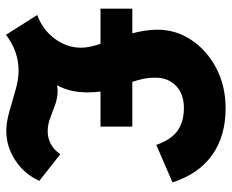

<svg xmlns="http://www.w3.org/2000/svg" viewBox="-86 -674 772 640"><g transform="rotate(90 300.0 -354.0)"><path d="M96 12 30 -92Q79 -110 109 -150.5Q139 -191 139 -238Q139 -253 135.5 -269.5Q132 -286 126 -303H9V-409H91Q86 -428 82.5 -449Q79 -470 79 -493Q79 -554 113 -605.5Q147 -657 206.5 -688.5Q266 -720 341 -720Q434 -720 497 -675Q560 -630 588 -543L463 -489Q446 -538 416 -559.5Q386 -581 340 -581Q293 -581 266 -554.5Q239 -528 239 -487Q239 -463 243 -444.5Q247 -426 253 -409H402V-303H285Q288 -282 288 -260Q288 -201 264 -158Q272 -160 284 -160Q306 -160 328.5 -152Q351 -144 373 -135.5Q395 -127 417 -127Q465 -127 494 -169L583 -99Q560 -49 514.5 -19Q469 11 416 11Q388 11 352.5 1Q317 -9 281 -19.5Q245 -30 216 -30Q151 -30 96 12Z"/></g></svg>

Font: Livvic
Style: Bold
Weight: 700
Designer: Jacques Le Bailly, Baron von Fonthausen
Version: Version 1.001; ttfautohint (v1.8.2)